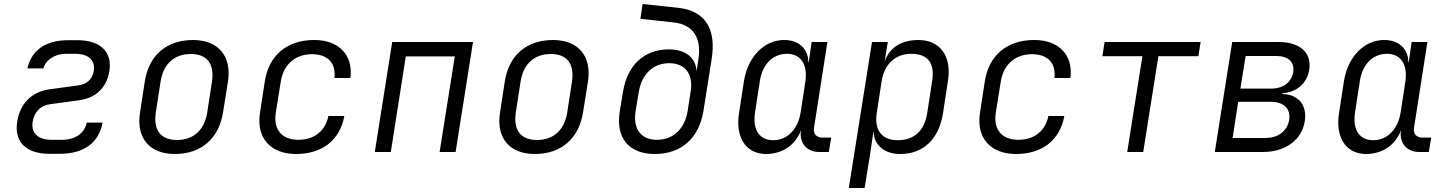

<svg xmlns="http://www.w3.org/2000/svg" viewBox="-20 -760 7240 960"><path d="M279 9C400 9 474 -46 493 -147H414C403 -94 356 -61 290 -61H238C170 -61 135 -94 143 -150C152 -201 182 -233 231 -239L378 -259C460 -271 514 -322 527 -406C542 -501 481 -559 368 -559H321C209 -559 138 -510 117 -418H197C208 -459 252 -491 311 -491H357C423 -491 457 -458 449 -406C442 -364 415 -339 371 -333L231 -314C139 -302 81 -244 66 -152C50 -51 110 9 227 9Z M854 10C986 10 1074 -67 1095 -197L1120 -353C1139 -480 1071 -560 945 -560C813 -560 724 -483 704 -353L680 -197C660 -70 728 10 854 10ZM865 -60C784 -60 746 -109 759 -197L783 -353C797 -441 852 -490 934 -490C1015 -490 1053 -441 1040 -353L1016 -197C1002 -109 947 -60 865 -60Z M1460 10C1591 10 1679 -59 1702 -180H1622C1607 -105 1551 -61 1472 -61C1390 -61 1346 -111 1359 -197L1384 -353C1398 -439 1457 -489 1540 -489C1618 -489 1661 -445 1652 -370H1732C1747 -484 1675 -560 1551 -560C1416 -560 1324 -484 1304 -353L1280 -197C1260 -71 1332 10 1460 10Z M1854 0H1934L2009 -478H2254L2178 0H2258L2345 -550H1941Z M2654 10C2786 10 2874 -67 2895 -197L2920 -353C2939 -480 2871 -560 2745 -560C2613 -560 2524 -483 2504 -353L2480 -197C2460 -70 2528 10 2654 10ZM2665 -60C2584 -60 2546 -109 2559 -197L2583 -353C2597 -441 2652 -490 2734 -490C2815 -490 2853 -441 2840 -353L2816 -197C2802 -109 2747 -60 2665 -60Z M3254 10C3386 10 3474 -68 3497 -204L3538 -463C3563 -617 3505 -706 3371 -721L3193 -740L3182 -666L3347 -648C3445 -638 3489 -571 3472 -463L3463 -403C3459 -472 3408 -513 3324 -513C3201 -513 3117 -435 3095 -301L3079 -204C3057 -71 3124 10 3254 10ZM3265 -61C3185 -61 3144 -115 3158 -204L3174 -301C3189 -389 3245 -444 3326 -444C3407 -444 3448 -388 3433 -301L3418 -204C3403 -115 3346 -61 3265 -61Z M3810 10C3893 10 3960 -37 3985 -110C3975 -47 4012 0 4076 0H4124L4136 -72H4091C4062 -72 4045 -92 4050 -121L4117 -550H4038L4024 -450H4022C4020 -517 3974 -560 3901 -560C3802 -560 3720 -478 3700 -356L3675 -193C3656 -72 3711 10 3810 10ZM3846 -59C3777 -59 3742 -112 3755 -197L3779 -353C3791 -438 3844 -491 3915 -491C3984 -491 4019 -438 4007 -353L3983 -197C3969 -112 3916 -59 3846 -59Z M4224 180H4303L4330 15L4347 -102H4348C4350 -34 4402 10 4481 10C4596 10 4675 -64 4695 -194L4720 -357C4739 -480 4680 -560 4572 -560C4486 -560 4426 -521 4403 -451L4419 -550H4340ZM4468 -59C4389 -59 4350 -110 4364 -197L4388 -353C4401 -440 4458 -491 4536 -491C4615 -491 4655 -449 4641 -357L4616 -194C4601 -101 4547 -59 4468 -59Z M5060 10C5191 10 5279 -59 5302 -180H5222C5207 -105 5151 -61 5072 -61C4990 -61 4946 -111 4959 -197L4984 -353C4998 -439 5057 -489 5140 -489C5218 -489 5261 -445 5252 -370H5332C5347 -484 5275 -560 5151 -560C5016 -560 4924 -484 4904 -353L4880 -197C4860 -71 4932 10 5060 10Z M5616 0H5696L5772 -479H5972L5983 -550H5503L5492 -479H5692Z M6054 0H6294C6407 0 6489 -60 6504 -154C6516 -235 6472 -288 6392 -290V-294C6463 -298 6515 -343 6526 -411C6540 -496 6480 -550 6373 -550H6141ZM6182 -317 6208 -480H6362C6422 -480 6454 -449 6446 -399C6437 -348 6396 -317 6336 -317ZM6143 -70 6171 -251H6333C6400 -251 6434 -216 6426 -161C6416 -104 6371 -70 6305 -70Z M6810 10C6893 10 6960 -37 6985 -110C6975 -47 7012 0 7076 0H7124L7136 -72H7091C7062 -72 7045 -92 7050 -121L7117 -550H7038L7024 -450H7022C7020 -517 6974 -560 6901 -560C6802 -560 6720 -478 6700 -356L6675 -193C6656 -72 6711 10 6810 10ZM6846 -59C6777 -59 6742 -112 6755 -197L6779 -353C6791 -438 6844 -491 6915 -491C6984 -491 7019 -438 7007 -353L6983 -197C6969 -112 6916 -59 6846 -59Z"/></svg>

Font: JetBrains Mono Light
Style: Italic
Weight: 336
Italic angle: -9°
Monospace: yes
Designer: Philipp Nurullin, Konstantin Bulenkov
Foundry: JetBrains
Version: Version 2.305